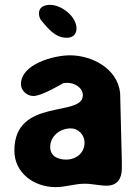

<svg xmlns="http://www.w3.org/2000/svg" viewBox="-20 -761 576 788"><path d="M39 -143C39 -50 121 7 208 7C250 7 286 -7 328 -7C359 -7 387 1 418 1C463 1 480 -30 480 -69V-100C479 -142 474 -338 473 -380C462 -480 357 -534 267 -534C202 -534 66 -499 66 -415C66 -389 91 -367 117 -367C152 -367 233 -416 240 -420C242 -420 254 -421 257 -421C285 -421 320 -402 320 -370C320 -278 39 -362 39 -143ZM186 -158C186 -202 226 -234 270 -234C303 -234 327 -206 327 -176C327 -132 292 -106 251 -106C219 -106 186 -119 186 -158ZM147 -680C176 -645 206 -606 254 -606C278 -606 294 -619 294 -644C294 -694 232 -741 186 -741C165 -741 140 -734 140 -707C140 -697 141 -691 147 -680Z"/></svg>

Font: Asimov Print
Style: Regular
Weight: 500
Designer: Google
Version: Version 2.000980: 2014